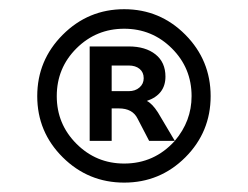

<svg xmlns="http://www.w3.org/2000/svg" viewBox="-20 -740 533 413"><path d="M247.1 -388.2Q312 -388.2 356 -437H300.8L275.9 -484.9Q265.1 -506.8 235.8 -506.8H220.2V-437H172.9V-640.1H256.8Q293 -640.1 314.5 -623Q335.9 -606 335.9 -575.2Q335.9 -536.6 295.9 -522.9Q307.6 -517.1 319.8 -498L356 -437Q392.1 -479.5 392.1 -533.2Q392.1 -593.8 349.6 -636Q307.1 -678.2 247.1 -678.2Q187 -678.2 144.5 -636Q102.1 -593.8 102.1 -533.2Q102.1 -473.1 144.5 -430.7Q187 -388.2 247.1 -388.2ZM115 -665.3Q169.9 -720.2 247.1 -720.2Q324.2 -720.2 378.7 -665.3Q433.1 -610.4 433.1 -533.2Q433.1 -456.1 378.7 -401.6Q324.2 -347.2 247.1 -347.2Q169.9 -347.2 115 -401.6Q60.1 -456.1 60.1 -533.2Q60.1 -610.4 115 -665.3ZM256.8 -543.9Q271 -543.9 280 -551.8Q289.1 -559.6 289.1 -571.8Q289.1 -584.5 280.3 -591.8Q271.5 -599.1 256.8 -599.1H220.2V-543.9Z"/></svg>

Font: Gully
Style: Bold
Weight: 700
Designer: jaikishan Patel
Foundry: MagicType
Version: Version 1.000;Glyphs 3.2 (3242)